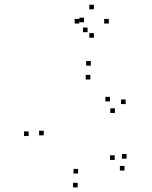

<svg xmlns="http://www.w3.org/2000/svg" viewBox="-20 -790 660 832"><path d="M519.5 -51V-71H499.5V-51ZM528.5 -102.5V-122.5H508.5V-102.5ZM477 -97V-117H457V-97ZM318.5 -38V-58H298.5V-38ZM169.5 -203.5V-223.5H149.5V-203.5ZM371.5 -445.5V-465.5H351.5V-445.5ZM456.5 -350.5V-370.5H436.5V-350.5ZM478 -300.5V-320.5H458V-300.5ZM524.5 -339V-359H504.5V-339ZM373.5 -505.5V-525.5H353.5V-505.5ZM104 -200.5V-220.5H84V-200.5ZM316.5 22V2H296.5V22ZM451.5 -688V-708H431.5V-688ZM387 -749.5V-769.5H367V-749.5ZM323.5 -688V-708H303.5V-688ZM359.5 -650.5V-670.5H339.5V-650.5ZM344 -693.5V-713.5H324V-693.5ZM387 -626.5V-646.5H367V-626.5Z"/></svg>

Font: Monaspace Radon Dots Var
Style: Regular
Weight: 400
Designer: Riley Cran and the Lettermatic Team
Version: Version 1.100 (Monaspace Radon Dots)